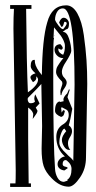

<svg xmlns="http://www.w3.org/2000/svg" viewBox="-20 -737 377 757"><path d="M261 -536Q261 -531 255 -519Q249 -507 240.5 -494Q232 -481 231 -478Q224 -464 224 -454Q224 -439 234 -430Q243 -420 243 -412Q243 -402 234 -389Q224 -376 222 -362H219L218 -375V-377Q218 -382 222 -393Q226 -404 226 -408Q226 -415 222 -418Q201 -439 201 -452Q201 -459 202.5 -465.5Q204 -472 208.5 -478.5Q213 -485 215 -488.5Q217 -492 223 -499.5Q229 -507 230 -508H228Q215 -508 205 -518Q195 -528 195 -541Q195 -561 218 -563Q232 -549 225 -543Q222 -538 211 -546L210 -544V-542Q210 -535 216 -529Q222 -523 229 -521Q236 -534 236 -556Q236 -566 230.5 -577.5Q225 -589 219.5 -596.5Q214 -604 204.5 -615Q195 -626 193 -629L191 -588L193 -587Q190 -581 190 -501V-415Q190 -165 197 -71Q198 -52 207 -36Q216 -20 232 -20L247 -25L245 -28Q262 -39 262 -71Q262 -85 252 -96Q242 -106 240 -106Q227 -106 227 -90Q227 -82 237 -80Q247 -78 247 -74L234 -65Q223 -66 215 -72.5Q207 -79 207 -90Q207 -101 216 -110Q225 -119 236 -120Q202 -150 202 -197Q202 -229 226 -245Q251 -259 251 -284Q251 -292 248.5 -297Q246 -302 243 -304Q240 -306 233.5 -309Q227 -312 224 -314L221 -312L223 -293L229 -303L236 -300Q235 -297 233.5 -290.5Q232 -284 229.5 -281Q227 -278 221 -276Q197 -286 197 -300Q197 -332 214 -337L218 -335L231 -338L230 -345Q230 -354 245 -369L252 -385L255 -383L246 -354L265 -308Q257 -261 251 -243Q264 -234 264 -220Q264 -209 256 -196.5Q248 -184 248 -173Q248 -156 257 -146H252Q241 -146 232.5 -159.5Q224 -173 224 -186Q224 -200 241 -220L234 -230Q227 -228 220.5 -210Q214 -192 214 -174Q214 -156 242 -131Q249 -123 260 -114Q269 -105 269 -102L274 -403Q274 -704 228 -704Q213 -704 205 -690Q197 -676 197 -659Q200 -650 211 -636Q222 -622 229 -622Q243 -638 243 -645Q243 -651 234 -651Q233 -650 231.5 -644Q230 -638 228 -634.5Q226 -631 222 -631L213 -648Q220 -667 231 -667Q239 -667 245.5 -660Q252 -653 252 -644Q252 -623 243 -622Q240 -622 227 -611H229Q244 -611 252.5 -584Q261 -557 261 -536ZM241 -716Q267 -716 285 -684Q303 -652 310.5 -598.5Q318 -545 321 -500Q324 -455 324 -406L319 -116Q319 -72 296 -38Q271 -1 251 -1Q216 -1 184 -34Q160 -58 152 -82.5Q144 -107 144 -151L146 -240Q146 -244 143 -406Q135 -396 90 -351Q88 -344 91 -337Q94 -330 100 -330Q114 -330 118 -337Q112 -348 119 -365L136 -329L121 -313L128 -300Q127 -294 123.5 -288.5Q120 -283 115.5 -277Q111 -271 109 -268L111 -285Q111 -299 91 -313V-186L93 -14H102V0H20V-14H41Q42 -27 42 -65L33 -624Q33 -670 35 -702H20V-717H104V-702H83Q85 -480 90 -373Q130 -401 130 -423Q130 -431 122 -436Q127 -422 110 -413Q100 -426 100 -432Q100 -442 120 -448Q101 -464 101 -476Q101 -501 115 -501H117L118 -489Q121 -470 145 -441Q147 -585 166 -648Q184 -716 241 -716ZM195 -597V-599H196V-597Z"/></svg>

Font: Bukvitsa
Style: Regular
Weight: 500
Foundry: Ponomar Technologies, Inc.
Version: Version 1.1